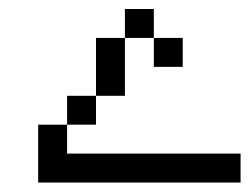

<svg xmlns="http://www.w3.org/2000/svg" viewBox="-20 -332 540 415"><path d="M500 62.5V0H125V-62.5H62.5Q62.5 -62.5 62.5 62.5ZM375 -187.5V-250H312.5V-187.5ZM125 -62.5H187.5V-125H125ZM187.5 -125H250Q250 -125 250 -250H187.5Q187.5 -250 187.5 -125ZM250 -250H312.5V-312.5H250Z"/></svg>

Font: CalcUnifontExMono
Style: Regular
Weight: 500
Version: Version 15.0.06